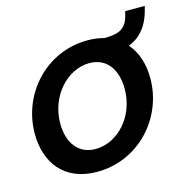

<svg xmlns="http://www.w3.org/2000/svg" viewBox="-94 -701 791 803"><g transform="rotate(-15 301.0 -299.5)"><path d="M602 -609H517C511 -583 506 -563 489 -546C472 -529 448 -523 403 -523C382 -529 358 -532 332 -532C155 -532 19 -385 19 -211C19 -89 86 10 231 10C410 10 546 -138 546 -311C546 -371 530 -425 495 -465C513 -473 529 -482 541 -493C579 -527 592 -569 602 -609ZM249 -84C174 -84 133 -142 133 -225C133 -346 222 -438 315 -438C391 -438 431 -379 431 -296C431 -174 343 -84 249 -84Z"/></g></svg>

Font: FIGSv2-sans-serif SmBold Italic
Style: Regular
Weight: 600
Italic angle: -12°
Designer: Matt McInerney, Pablo Impallari, Rodrigo Fuenzalida
Foundry: Matt McInerney, Pablo Impallari, Rodrigo Fuenzalida
Version: Version 4.020;hotconv 1.0.109;makeotfexe 2.5.65596